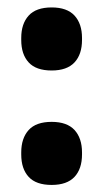

<svg xmlns="http://www.w3.org/2000/svg" viewBox="-20 -494 283 527"><path d="M121.8 13.6Q79 13.6 58.7 -8.5Q38.3 -30.6 38.3 -70.2V-75.5Q38.3 -114.6 58.7 -137.1Q79 -159.5 121.8 -159.5Q164 -159.5 184.6 -137.1Q205.1 -114.6 205.1 -75.5V-70.2Q205.1 -30.6 184.5 -8.5Q163.8 13.6 121.8 13.6ZM121.8 -300.5Q79 -300.5 58.7 -322.7Q38.3 -344.8 38.3 -384.3V-389.7Q38.3 -428.8 58.7 -451.2Q79 -473.6 121.8 -473.6Q164 -473.6 184.6 -451.2Q205.1 -428.8 205.1 -389.7V-384.3Q205.1 -344.8 184.5 -322.7Q163.8 -300.5 121.8 -300.5Z"/></svg>

Font: Anek Kannada Medium
Style: Regular
Weight: 500
Designer: Vaishnavi Murthy, Maithili Shingre (Kannada) & Yesha Goshar (Latin)
Foundry: Ek Type
Version: Version 1.003